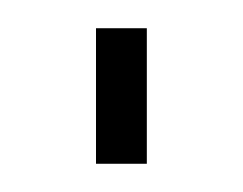

<svg xmlns="http://www.w3.org/2000/svg" viewBox="-20 -116 172 136"><path d="M48 0H84V-96H48Z"/></svg>

Font: Aspekta 100
Style: Regular
Weight: 100
Designer: Ivo Dolenc
Version: Version 2.000